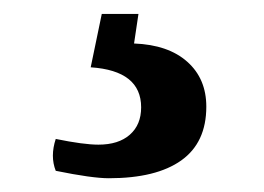

<svg xmlns="http://www.w3.org/2000/svg" viewBox="-20 -29 383 279"><path d="M61 172.9Q101.6 181.2 123 181.2Q152.3 181.2 168.7 166.7Q185.1 152.3 185.1 127Q185.1 73.7 111.8 68.8L127.9 -8.8H181.2L174.8 34.2Q224.6 36.1 252.2 60.8Q279.8 85.4 279.8 126Q279.8 178.2 243.4 204.1Q207 230 138.2 230Q113.8 230 61 219.2Q52.7 198.2 61 172.9Z"/></svg>

Font: Adamina
Style: Regular
Weight: 400
Designer: Cyreal (www.cyreal.org)
Foundry: Cyreal (www.cyreal.org)
Version: Version 1.010